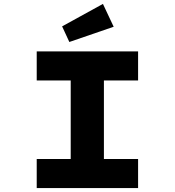

<svg xmlns="http://www.w3.org/2000/svg" viewBox="-20 -963 896 983"><path d="M168 0V-149H342V-551H168V-700H687V-551H512V-149H687V0ZM335 -748 298 -828 507 -943 562 -826Z"/></svg>

Font: Lexend Tera
Style: Bold
Weight: 700
Designer: Bonnie Shaver-Troup, Thomas Jockin
Foundry: Lexend
Version: Version 1.007